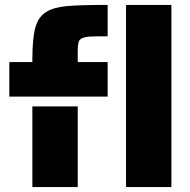

<svg xmlns="http://www.w3.org/2000/svg" viewBox="-20 -763 776 783"><path d="M18 -510H112V-521Q112 -606 124 -650Q136 -694 168 -714Q198 -733 251 -738Q304 -743 419 -743V-615Q367 -615 351 -614Q327 -613 314.5 -607Q302 -601 300 -589Q297 -577 297 -555V-510H419V-369H18ZM494 -743H679V0H494ZM112 -329H297V0H112Z"/></svg>

Font: Saira Stencil One
Style: Regular
Weight: 400
Designer: Hector Gatti with collaboration of the Omnibus-Type team
Foundry: Omnibus-Type
Version: Version 1.004